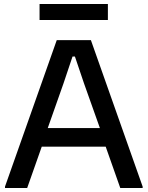

<svg xmlns="http://www.w3.org/2000/svg" viewBox="-20 -941 739 961"><path d="M5 -7 264 -740H435L694 -7V0H582L509 -207H189L116 0H5ZM480 -300 400 -525 355 -658H343L298 -524L219 -300ZM178 -921H520V-841H178Z"/></svg>

Font: Encode Sans Normal
Style: Medium
Weight: 500
Designer: Pablo Impallari, Andres Torresi
Foundry: Pablo Impallari, Andres Torresi
Version: Version 1.000; ttfautohint (v1.00) -l 8 -r 50 -G 200 -x 14 -